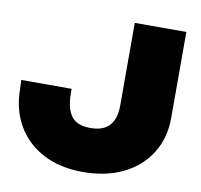

<svg xmlns="http://www.w3.org/2000/svg" viewBox="-84 -839 991 946"><g transform="rotate(10 412.0 -366.0)"><path d="M13 -376H265V-356Q265 -279 293 -240.5Q321 -202 389 -202Q455 -202 485 -237Q515 -272 515 -334V-750H773V-320Q773 -219 725 -142.5Q677 -66 591 -24Q505 18 389 18Q276 18 191.5 -26Q107 -70 61 -149.5Q15 -229 15 -334Z"/></g></svg>

Font: Bounded
Style: Regular
Weight: 900
Designer: Vlad Churkin
Version: Version 1.0